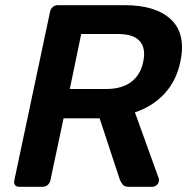

<svg xmlns="http://www.w3.org/2000/svg" viewBox="-20 -720 722 740"><path d="M53 0Q43 0 38 -7Q33 -14 35 -24L173 -675Q175 -686 183.5 -693Q192 -700 202 -700H461Q582 -700 640 -644Q698 -588 675 -481Q659 -407 613 -358Q567 -309 500 -287L592 -32Q593 -29 593 -26.5Q593 -24 592 -21Q591 -12 583 -6Q575 0 567 0H476Q459 0 452.5 -9Q446 -18 442 -27L364 -264H225L174 -24Q172 -14 163.5 -7Q155 0 144 0ZM249 -377H389Q450 -377 486 -404.5Q522 -432 532 -482Q543 -532 519.5 -560.5Q496 -589 434 -589H293Z"/></svg>

Font: Rubik Medium
Style: Italic
Weight: 500
Italic angle: -12°
Designer: Hubert and Fischer
Foundry: Hubert and Fischer
Version: Version 2.300;gftools[0.9.30]